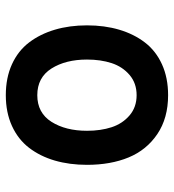

<svg xmlns="http://www.w3.org/2000/svg" viewBox="11 -590 596 658"><g transform="rotate(90 309.0 -261.0)"><path d="M306.2 -539.1Q384.8 -539.1 439.5 -502.2Q494.1 -465.3 519.5 -403.8Q544.9 -342.3 544.9 -261.2Q544.9 -201.2 530.3 -150.9Q515.6 -100.6 486.6 -62.7Q457.5 -24.9 411.4 -3.9Q365.2 17.1 306.2 17.1Q246.6 17.1 200.4 -3.9Q154.3 -24.9 125.5 -62.7Q96.7 -100.6 81.8 -150.9Q66.9 -201.2 66.9 -261.2Q66.9 -321.3 81.8 -371.6Q96.7 -421.9 125.5 -459.5Q154.3 -497.1 200.4 -518.1Q246.6 -539.1 306.2 -539.1ZM184.1 -261.2Q184.1 -188 214.8 -139.4Q245.6 -90.8 306.2 -90.8Q366.7 -90.8 397.5 -139.4Q428.2 -188 428.2 -261.2Q428.2 -308.1 416 -345.5Q403.8 -382.8 375.5 -407Q347.2 -431.2 306.2 -431.2Q265.1 -431.2 236.8 -407Q208.5 -382.8 196.3 -345.5Q184.1 -308.1 184.1 -261.2Z"/></g></svg>

Font: Fragment Mono
Style: Bold
Weight: 700
Designer: Wei Huang based on Nimbus Sans by URW Studio, based on Helvetica by Max Miedinger.
Foundry: Wei Huang
Version: Version 1.011